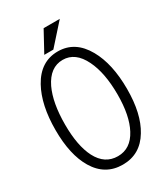

<svg xmlns="http://www.w3.org/2000/svg" viewBox="-211 -946 922 1056"><g transform="rotate(-30 250.0 -418.0)"><path d="M248 -648.4Q328.1 -648.4 373 -555.7Q415 -469.7 415 -333Q415 -198.2 373 -120.1Q329.1 -37.1 248 -37.1Q165 -37.1 122.1 -120.1Q82 -198.2 82 -333Q82 -470.7 122.1 -555.7Q167 -648.4 248 -648.4ZM248 -702.1Q137.7 -702.1 77.1 -592.8Q21.5 -492.2 21.5 -333Q21.5 -175.8 77.1 -83Q136.7 16.6 248 16.6Q359.4 16.6 418.9 -83Q475.6 -175.8 475.6 -333Q475.6 -492.2 418.9 -592.8Q357.4 -702.1 248 -702.1ZM347.7 -851.6H245.1L174.8 -722.7H232.4Z"/></g></svg>

Font: GulimChe
Style: Regular
Weight: 400
Monospace: yes
Version: Version 2.21